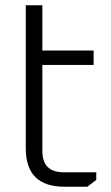

<svg xmlns="http://www.w3.org/2000/svg" viewBox="-20 -710 422 730"><path d="M78 -146V-690H141V-518H336V-463H141V-136Q141 -55 222 -55H346V-26L312 0H225Q78 0 78 -146Z"/></svg>

Font: Oxanium Light
Style: Regular
Weight: 300
Designer: Severin Meyer
Version: Version 1.000